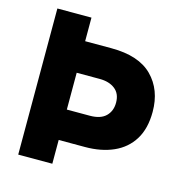

<svg xmlns="http://www.w3.org/2000/svg" viewBox="-110 -851 910 952"><g transform="rotate(15 345.0 -375.0)"><path d="M68 0V-750H243V-629H378Q519 -629 588 -559.5Q657 -490 657 -377Q657 -291 622 -234.5Q587 -178 524 -150Q461 -122 378 -122H243V0ZM243 -278H361Q416 -278 443 -304.5Q470 -331 470 -374Q470 -420 440 -443.5Q410 -467 361 -467H243Z"/></g></svg>

Font: BDO Grotesk ExtraBold
Style: Regular
Weight: 800
Designer: Deni Anggara
Foundry: Lokal Container
Version: Version 2.000